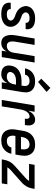

<svg xmlns="http://www.w3.org/2000/svg" viewBox="1091 -1901 818 3040"><g transform="rotate(90 1500.0 -381.0)"><path d="M201 8Q178 8 155.5 5.5Q133 3 112 -3.5Q91 -10 72.5 -21.5Q54 -33 42 -50.5Q30 -68 25 -90Q20 -112 24 -135L25 -142H125V-139Q122 -124 130 -111Q138 -98 150.5 -91Q163 -84 178 -82Q193 -80 209 -80Q223 -80 237.5 -82Q252 -84 265.5 -89.5Q279 -95 290.5 -107Q302 -119 305 -133Q308 -150 299.5 -164.5Q291 -179 278.5 -188.5Q266 -198 251 -204Q236 -210 220.5 -215Q205 -220 190.5 -226.5Q176 -233 162.5 -241Q149 -249 136.5 -259.5Q124 -270 114 -282Q104 -294 96.5 -307.5Q89 -321 84 -336.5Q79 -352 77 -368.5Q75 -385 78 -402Q82 -422 91.5 -441.5Q101 -461 117 -476Q133 -491 152 -501.5Q171 -512 191 -518Q211 -524 231.5 -526Q252 -528 272 -528Q295 -528 316.5 -525.5Q338 -523 358.5 -516Q379 -509 396.5 -497.5Q414 -486 425.5 -468.5Q437 -451 441 -429.5Q445 -408 441 -385L440 -378H340L341 -381Q343 -396 336.5 -408.5Q330 -421 319 -428Q308 -435 294 -437.5Q280 -440 265 -440Q252 -440 238.5 -438Q225 -436 212 -430Q199 -424 189 -412.5Q179 -401 177 -388Q174 -371 182 -356.5Q190 -342 202.5 -332Q215 -322 230 -316.5Q245 -311 260 -305.5Q275 -300 290 -293.5Q305 -287 319 -279Q333 -271 344.5 -260.5Q356 -250 366.5 -238Q377 -226 385 -212.5Q393 -199 398 -183.5Q403 -168 404.5 -151.5Q406 -135 403 -118Q400 -97 389 -77.5Q378 -58 361.5 -43Q345 -28 325 -18Q305 -8 284.5 -2Q264 4 243 6Q222 8 201 8Z M663 8Q636 8 612 -0.5Q588 -9 572 -27Q556 -45 547.5 -68.5Q539 -92 535.5 -117.5Q532 -143 534 -169Q536 -195 540 -221L590 -520H691L639 -207Q637 -193 636 -178.5Q635 -164 636.5 -150Q638 -136 642.5 -123Q647 -110 656 -100Q665 -90 678 -85Q691 -80 706 -80Q725 -80 744.5 -87Q764 -94 778.5 -109Q793 -124 801.5 -143Q810 -162 813 -181L869 -520H970L884 0H783L795 -77Q785 -59 771 -42.5Q757 -26 739.5 -14.5Q722 -3 702 2.5Q682 8 663 8Z M1157 8Q1136 8 1116 4.5Q1096 1 1077.5 -7.5Q1059 -16 1045.5 -30.5Q1032 -45 1025 -63.5Q1018 -82 1017 -102.5Q1016 -123 1020 -145Q1024 -171 1035 -196.5Q1046 -222 1065 -242.5Q1084 -263 1109 -277Q1134 -291 1160 -299Q1186 -307 1212.5 -310Q1239 -313 1265 -313H1335L1340 -347Q1341 -352 1341.5 -358Q1342 -364 1342 -369Q1342 -385 1336.5 -399Q1331 -413 1319.5 -422.5Q1308 -432 1293.5 -436Q1279 -440 1263 -440Q1247 -440 1230.5 -436.5Q1214 -433 1199.5 -423.5Q1185 -414 1175 -399.5Q1165 -385 1163 -369V-368H1063V-369Q1067 -392 1076.5 -414Q1086 -436 1101 -455.5Q1116 -475 1136.5 -489.5Q1157 -504 1179 -512.5Q1201 -521 1224 -524.5Q1247 -528 1270 -528Q1296 -528 1322 -523.5Q1348 -519 1370 -507.5Q1392 -496 1409 -477.5Q1426 -459 1434 -435.5Q1442 -412 1442.5 -385.5Q1443 -359 1439 -332L1384 0H1283L1297 -89Q1287 -69 1272.5 -50.5Q1258 -32 1240 -18.5Q1222 -5 1200 1.5Q1178 8 1157 8ZM1200 -80Q1222 -80 1244 -90Q1266 -100 1281 -118Q1296 -136 1304.5 -158Q1313 -180 1316 -202L1320 -225H1265Q1250 -225 1235.5 -224Q1221 -223 1206 -219.5Q1191 -216 1177 -209.5Q1163 -203 1151 -193Q1139 -183 1131 -169.5Q1123 -156 1120 -142Q1118 -126 1124 -112.5Q1130 -99 1142.5 -92Q1155 -85 1170 -82.5Q1185 -80 1200 -80ZM1278 -575 1226 -625 1372 -770 1435 -710Z M1563 0 1649 -520H1750L1733 -420Q1744 -441 1757.5 -461Q1771 -481 1789.5 -496.5Q1808 -512 1830.5 -520Q1853 -528 1876 -528Q1894 -528 1911 -522.5Q1928 -517 1939.5 -504Q1951 -491 1957.5 -474.5Q1964 -458 1965.5 -440Q1967 -422 1965 -403.5Q1963 -385 1960 -366H1859Q1861 -378 1861.5 -390.5Q1862 -403 1859 -414Q1856 -425 1847.5 -432.5Q1839 -440 1827 -440Q1811 -440 1795 -434Q1779 -428 1766.5 -416Q1754 -404 1745 -389.5Q1736 -375 1730 -359.5Q1724 -344 1720 -328.5Q1716 -313 1713 -297L1664 0Z M2202 8Q2173 8 2145 2Q2117 -4 2094 -19Q2071 -34 2056 -57Q2041 -80 2034 -107Q2027 -134 2027 -163Q2027 -192 2032 -221L2052 -341Q2056 -366 2065 -391Q2074 -416 2088 -438Q2102 -460 2123 -478.5Q2144 -497 2168 -508Q2192 -519 2217.5 -523.5Q2243 -528 2268 -528Q2297 -528 2325.5 -522Q2354 -516 2377 -501.5Q2400 -487 2416 -464Q2432 -441 2439.5 -414Q2447 -387 2446.5 -357.5Q2446 -328 2441 -299L2427 -216H2132L2131 -207Q2128 -192 2127.5 -176.5Q2127 -161 2130 -147Q2133 -133 2139 -120Q2145 -107 2155.5 -97.5Q2166 -88 2180.5 -84Q2195 -80 2210 -80Q2226 -80 2243 -83.5Q2260 -87 2275 -96Q2290 -105 2300.5 -120Q2311 -135 2315 -152H2415Q2410 -129 2400 -106.5Q2390 -84 2374 -65Q2358 -46 2337.5 -31Q2317 -16 2295 -7.5Q2273 1 2249 4.5Q2225 8 2202 8ZM2147 -304H2341L2343 -313Q2345 -328 2345.5 -343Q2346 -358 2344 -372Q2342 -386 2336.5 -399Q2331 -412 2320.5 -421.5Q2310 -431 2296.5 -435.5Q2283 -440 2268 -440Q2247 -440 2225 -432Q2203 -424 2187 -407Q2171 -390 2162.5 -369Q2154 -348 2151 -327Z M2504 0 2509 -33Q2513 -56 2521 -80Q2529 -104 2541 -126Q2553 -148 2569.5 -168Q2586 -188 2606 -205L2802 -380Q2814 -391 2825 -404.5Q2836 -418 2844 -432H2575L2590 -520H2970L2965 -488Q2961 -464 2953 -440Q2945 -416 2932.5 -394Q2920 -372 2904 -352Q2888 -332 2868 -315L2672 -140Q2659 -129 2648.5 -115.5Q2638 -102 2629 -88H2898L2884 0Z"/></g></svg>

Font: Iosevka Term Curly SmBd Obl
Style: Regular
Weight: 600
Italic angle: -9°
Designer: Belleve Invis
Foundry: Belleve Invis
Version: Version 32.3.0